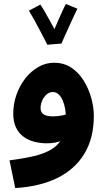

<svg xmlns="http://www.w3.org/2000/svg" viewBox="-20 -720 538 970"><path d="M57 230 28 90Q99 81 152 68.5Q205 56 241 34Q277 12 295 -26.5Q313 -65 313 -126Q313 -148 309 -170.5Q305 -193 297 -212Q289 -231 276.5 -243Q264 -255 247 -255Q229 -255 215 -242.5Q201 -230 193 -211.5Q185 -193 185 -174Q185 -160 192 -150.5Q199 -141 213 -136.5Q227 -132 248 -132Q272 -132 297.5 -137.5Q323 -143 344 -153L348 -44Q324 -25 293 -10.5Q262 4 218 4Q182 4 151 -4.5Q120 -13 96.5 -31Q73 -49 60 -77.5Q47 -106 47 -146Q47 -195 63 -241Q79 -287 107.5 -323.5Q136 -360 173.5 -381.5Q211 -403 253 -403Q303 -403 340.5 -378Q378 -353 403 -312.5Q428 -272 441 -225Q454 -178 454 -135Q454 -22 406 57Q358 136 269 179.5Q180 223 57 230ZM219 -494Q212 -509 200 -531.5Q188 -554 175 -579Q162 -604 149 -627Q136 -650 126 -666L184 -697Q191 -687 202.5 -667.5Q214 -648 226.5 -625Q239 -602 251 -580.5Q263 -559 270 -545L291 -500ZM291 -500 234 -522Q241 -539 252 -565.5Q263 -592 275.5 -620Q288 -648 298 -670Q308 -692 313 -700L371 -676Q366 -666 355.5 -643.5Q345 -621 332.5 -593.5Q320 -566 308.5 -541Q297 -516 291 -500Z"/></svg>

Font: Noto Sans
Style: Bold
Weight: 700
Designer: Monotype Design Team
Foundry: Monotype Imaging Inc.
Version: Version 2.000;GOOG;noto-source:20170915:90ef993387c0; ttfaut